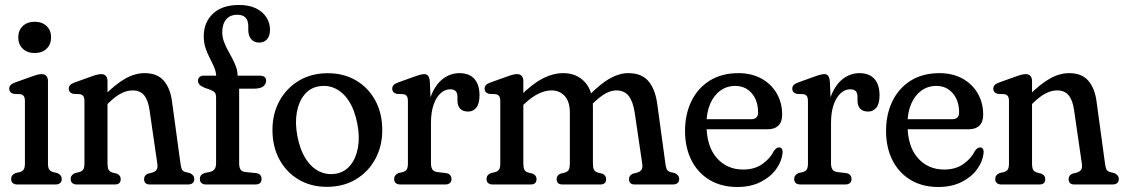

<svg xmlns="http://www.w3.org/2000/svg" viewBox="-20 -736 4484 766"><path d="M171.4 -412.9V-84.4Q171.4 -67.9 175.8 -60.5Q180.2 -53.1 191.4 -49.6L209.3 -45.4Q217.5 -41.6 221.9 -35.9Q226.3 -30.1 226.3 -21.6Q226.3 -11.3 219.9 -5.7Q213.4 0 201.3 0H49.5Q37.2 0 30.8 -5.7Q24.5 -11.3 24.5 -21.6Q24.5 -30.1 28.8 -35.9Q33.1 -41.6 41.5 -45.4L59.4 -49.6Q70.6 -53.1 75 -60.5Q79.4 -67.9 79.4 -84.4V-331.3Q79.4 -346 75.3 -352Q71.3 -358.1 61.6 -360.3L34.3 -361.5Q24.7 -364.7 20.7 -369.7Q16.8 -374.7 16.8 -382.1Q16.8 -390.3 22 -396.3Q27.2 -402.3 40.6 -407.1L104.9 -430.1Q121.4 -436.1 130.4 -438.2Q139.3 -440.3 146.7 -440.3Q158.6 -440.3 165 -432.9Q171.4 -425.4 171.4 -412.9ZM118.3 -524.5Q88.7 -524.5 70.8 -541.7Q52.8 -559 52.8 -586.7Q52.8 -614.7 70.8 -632Q88.7 -649.2 118.3 -649.2Q147.9 -649.2 165.9 -632.1Q183.8 -615 183.8 -587Q183.8 -559 165.9 -541.7Q147.9 -524.5 118.3 -524.5Z M408.9 -412.9V-84.4Q408.9 -67.1 413 -59.2Q417.1 -51.3 428.5 -47.6L446.8 -43Q461.6 -36 461.6 -21.6Q461.6 0 438.4 0H287Q274.9 0 268.4 -5.7Q262 -11.3 262 -21.6Q262 -30.1 266.3 -35.8Q270.6 -41.4 279 -45.4L296.9 -49.6Q308.1 -52.9 312.5 -60.3Q316.9 -67.7 316.9 -84.4V-331.3Q316.9 -346 312.8 -352Q308.8 -358.1 299.1 -360.3L271.8 -361.5Q262.2 -364.7 258.2 -369.7Q254.3 -374.7 254.3 -382.1Q254.3 -390.3 259.5 -396.3Q264.7 -402.3 278.1 -407.1L342.4 -430.1Q358.9 -436.1 367.9 -438.2Q376.8 -440.3 384.2 -440.3Q396.1 -440.3 402.5 -432.9Q408.9 -425.4 408.9 -412.9ZM397.1 -309.4 375.2 -334.6 395.6 -354.8Q442.2 -401.4 480.6 -422.8Q519 -444.2 557.1 -444.2Q607.6 -444.2 633.6 -413.8Q659.6 -383.3 666.2 -331.4L699.9 -84.4Q702.1 -67.9 705.5 -60.5Q708.9 -53.1 719.9 -49.6L737.8 -45.4Q746 -41.2 750.5 -35.7Q755 -30.1 755 -21.6Q755 -11.3 748.6 -5.7Q742.1 0 730 0H578Q554.8 0 554.8 -21.6Q554.8 -36.4 569.8 -43L588.1 -47.6Q599.5 -51.3 604.7 -58.8Q609.9 -66.3 607.7 -82.4L576.5 -297.5Q571.2 -335.7 555.2 -355.5Q539.1 -375.3 508.7 -375.3Q486.6 -375.3 463.5 -363.5Q440.3 -351.8 413.4 -325.3Z M934.1 -84.4Q934.1 -68.7 939.5 -59.9Q944.8 -51.1 959.3 -49.6L1000.1 -45.6Q1012.3 -44.5 1017.9 -38.1Q1023.5 -31.7 1023.5 -22Q1023.5 0 998.5 0H802.4Q790.3 0 783.9 -5.7Q777.4 -11.3 777.4 -21.6Q777.4 -31.1 782.5 -37.1Q787.6 -43 798 -46.2L817.1 -50Q830.3 -53.1 836.2 -61.3Q842.1 -69.5 842.1 -85.2V-346.7Q842.1 -360.9 836.7 -367.1Q831.3 -373.3 815.3 -379.3L796.8 -385.6Q781.7 -392 775.8 -398.6Q770 -405.3 770 -414.1Q770 -423 775.9 -428.6Q781.8 -434.2 792.9 -434.2H868.9L842.7 -409.8V-427.7Q842.7 -447.8 835.1 -465.8Q827.6 -483.8 817.8 -502.5Q808 -521.3 800.4 -542.9Q792.9 -564.5 792.9 -591.8Q792.9 -646.8 829.7 -681.5Q866.4 -716.2 934.2 -716.2Q974.1 -716.2 1001.6 -702.5Q1029 -688.9 1043.1 -666.4Q1057.2 -644 1057.2 -617.9Q1057.2 -592.5 1045.4 -579.3Q1033.5 -566.1 1014.5 -566.1Q993.6 -566.1 982.1 -579.7Q970.5 -593.3 970.5 -617.1V-632.4Q970.5 -653.5 959.9 -665.3Q949.2 -677.1 926.9 -677.1Q897.6 -677.1 882.2 -658.4Q866.7 -639.8 866.7 -607.3Q866.7 -588.9 872.9 -571.5Q879 -554 888.2 -537.1Q897.3 -520.2 906.5 -503.3Q915.6 -486.3 921.8 -469Q927.9 -451.6 927.9 -433.3V-411.7L912.1 -434.2H1015.4Q1028.6 -434.2 1035.2 -429.1Q1041.7 -424 1041.7 -414.5Q1041.7 -400.1 1030 -391.2Q1018.3 -382.3 992.6 -382.3H934.1Z M1287.6 -443.9Q1352 -443.9 1401 -414.8Q1449.9 -385.7 1477.5 -334.7Q1505.1 -283.6 1505.1 -216.8Q1505.1 -152.4 1477 -101.1Q1448.9 -49.8 1399.3 -20.2Q1349.6 9.4 1284.5 9.4Q1220.3 9.4 1171.3 -19.7Q1122.2 -48.8 1094.6 -100Q1067 -151.2 1067 -217.7Q1067 -282.6 1095.1 -333.7Q1123.2 -384.7 1172.9 -414.3Q1222.5 -443.9 1287.6 -443.9ZM1322.8 -43.5Q1356.8 -50.3 1378.7 -77.9Q1400.7 -105.5 1408.1 -147.6Q1415.6 -189.6 1405.9 -240.4Q1395.5 -296.2 1372.4 -332.1Q1349.4 -368 1317.5 -383Q1285.7 -398.1 1249.3 -391Q1215.3 -384.5 1193.4 -356.9Q1171.4 -329.3 1164.1 -287.1Q1156.7 -244.9 1166.2 -194.1Q1176.8 -138.5 1199.9 -102.5Q1223 -66.5 1254.9 -51.6Q1286.7 -36.7 1322.8 -43.5Z M1682.9 -244.2Q1682.9 -311.7 1700.7 -356.1Q1718.5 -400.4 1748.1 -422.3Q1777.7 -444.2 1813.1 -444.2Q1851.6 -444.2 1872.3 -421.5Q1893 -398.7 1893 -355.4Q1893 -322.8 1880.5 -306.8Q1867.9 -290.9 1848 -290.9Q1826.7 -290.9 1815.9 -302.3Q1805.1 -313.7 1805.1 -334.7V-349.8Q1805.1 -365 1798 -372.4Q1790.8 -379.8 1776.2 -379.8Q1755.9 -379.8 1738.4 -364.5Q1720.9 -349.2 1710.2 -319.2Q1699.4 -289.2 1699.4 -244.7ZM1694.8 -410.5 1699.4 -307.2V-84.4Q1699.4 -68.7 1704.9 -60.1Q1710.4 -51.5 1724.6 -49.6L1759.5 -45.4Q1770.7 -43.9 1776 -37.3Q1781.3 -30.7 1781.3 -21.6Q1781.3 -11.7 1775 -5.9Q1768.6 0 1755.7 0H1577.5Q1565.4 0 1558.9 -5.7Q1552.5 -11.3 1552.5 -21.6Q1552.5 -30.1 1556.8 -35.8Q1561.1 -41.4 1569.5 -45.4L1587.4 -49.6Q1598.6 -53.1 1603 -60.4Q1607.4 -67.7 1607.4 -84.4V-331.3Q1607.4 -346 1603.3 -352Q1599.3 -358.1 1589.6 -360.3L1562.3 -361.5Q1552.7 -364.7 1548.7 -369.7Q1544.8 -374.7 1544.8 -382.1Q1544.8 -390.3 1550.1 -396.4Q1555.4 -402.5 1568.6 -407.1L1634.7 -430.9Q1649.2 -436.1 1658.1 -438.2Q1666.9 -440.3 1672.9 -440.3Q1682.4 -440.3 1687.9 -433.7Q1693.4 -427 1694.8 -410.5Z M2067.9 -412.9V-84.4Q2067.9 -67.1 2072 -59.2Q2076.1 -51.3 2087.5 -47.6L2105.8 -43Q2120.6 -36 2120.6 -21.6Q2120.6 0 2097.4 0H1946Q1933.9 0 1927.4 -5.7Q1921 -11.3 1921 -21.6Q1921 -30.1 1925.3 -35.8Q1929.6 -41.4 1938 -45.4L1955.9 -49.6Q1967.1 -52.9 1971.5 -60.3Q1975.9 -67.7 1975.9 -84.4V-331.3Q1975.9 -346 1971.8 -352Q1967.8 -358.1 1958.1 -360.3L1930.8 -361.5Q1921.2 -364.7 1917.2 -369.7Q1913.3 -374.7 1913.3 -382.1Q1913.3 -390.3 1918.5 -396.3Q1923.7 -402.3 1937.1 -407.1L2001.4 -430.1Q2017.9 -436.1 2026.9 -438.2Q2035.8 -440.3 2043.2 -440.3Q2055.1 -440.3 2061.5 -432.9Q2067.9 -425.4 2067.9 -412.9ZM2056.3 -306.4 2034.2 -331.8 2054.4 -352Q2101.7 -400.1 2144.1 -422.2Q2186.5 -444.2 2226.8 -444.2Q2280 -444.2 2312.8 -409.1Q2345.5 -374 2345.5 -310V-84.4Q2345.5 -67.1 2349.6 -59.2Q2353.7 -51.3 2365.1 -47.6L2383.4 -43Q2398.2 -36 2398.2 -21.6Q2398.2 0 2375 0H2224Q2200.8 0 2200.8 -21.6Q2200.8 -36 2215.6 -43L2233.9 -47.6Q2245.3 -51.3 2249.4 -59.2Q2253.5 -67.1 2253.5 -84.4V-286.3Q2253.5 -329.9 2233.3 -352.6Q2213.1 -375.3 2180 -375.3Q2156.3 -375.3 2129.3 -362.7Q2102.3 -350.2 2073 -322.3ZM2333.7 -312.4 2311.8 -337.6 2332.2 -357.8Q2377.7 -403.5 2414.5 -423.9Q2451.2 -444.2 2486.7 -444.2Q2539.9 -444.2 2567.1 -412.1Q2594.2 -379.9 2602.1 -321.4L2634.5 -84.4Q2636.7 -67.9 2640.1 -60.5Q2643.5 -53.1 2654.5 -49.6L2672.4 -45.4Q2680.6 -41.2 2685.1 -35.7Q2689.6 -30.1 2689.6 -21.6Q2689.6 -11.3 2683.2 -5.7Q2676.7 0 2664.6 0H2512.6Q2489.4 0 2489.4 -21.6Q2489.4 -35.8 2504.4 -43L2522.7 -47.6Q2534.1 -51.3 2539.3 -58.8Q2544.5 -66.3 2542.3 -82.4L2512.3 -286.1Q2505.8 -330.1 2488.6 -352.7Q2471.4 -375.3 2438.3 -375.3Q2419.7 -375.3 2398.7 -364.5Q2377.7 -353.8 2350.6 -328.3Z M3100.5 -278.4Q3100.5 -249.8 3085.5 -235Q3070.5 -220.2 3041.7 -220.2H2775.1V-260.4H2976.9Q3004.4 -260.4 3004.4 -287.3Q3004.4 -334.6 2979.2 -363.9Q2954.1 -393.2 2913.2 -393.2Q2879.8 -393.2 2853.9 -374.5Q2828 -355.8 2813.3 -321.7Q2798.5 -287.5 2798.5 -240.5Q2798.5 -152.7 2839.3 -106.2Q2880 -59.6 2945 -59.6Q2990.7 -59.6 3022 -81.9Q3053.3 -104.2 3067.3 -133.7Q3073 -141.6 3078 -144.8Q3083 -147.9 3088.3 -147.9Q3095 -147.9 3098.9 -142.6Q3102.8 -137.2 3102.2 -127.2Q3098.9 -91.9 3076.1 -60.6Q3053.3 -29.3 3014 -9.7Q2974.7 10 2921.6 10Q2857.7 10 2810.8 -18.2Q2763.9 -46.4 2738.4 -97Q2713 -147.5 2713 -213.8Q2713 -279.7 2738.2 -331.9Q2763.4 -384.1 2811.3 -414.2Q2859.1 -444.2 2925.9 -444.2Q2977.8 -444.2 3017.1 -422.9Q3056.3 -401.6 3078.4 -364.1Q3100.5 -326.5 3100.5 -278.4Z M3278.9 -244.2Q3278.9 -311.7 3296.7 -356.1Q3314.5 -400.4 3344.1 -422.3Q3373.7 -444.2 3409.1 -444.2Q3447.6 -444.2 3468.3 -421.5Q3489 -398.7 3489 -355.4Q3489 -322.8 3476.5 -306.8Q3463.9 -290.9 3444 -290.9Q3422.7 -290.9 3411.9 -302.3Q3401.1 -313.7 3401.1 -334.7V-349.8Q3401.1 -365 3394 -372.4Q3386.8 -379.8 3372.2 -379.8Q3351.9 -379.8 3334.4 -364.5Q3316.9 -349.2 3306.2 -319.2Q3295.4 -289.2 3295.4 -244.7ZM3290.8 -410.5 3295.4 -307.2V-84.4Q3295.4 -68.7 3300.9 -60.1Q3306.4 -51.5 3320.6 -49.6L3355.5 -45.4Q3366.7 -43.9 3372 -37.3Q3377.3 -30.7 3377.3 -21.6Q3377.3 -11.7 3371 -5.9Q3364.6 0 3351.7 0H3173.5Q3161.4 0 3154.9 -5.7Q3148.5 -11.3 3148.5 -21.6Q3148.5 -30.1 3152.8 -35.8Q3157.1 -41.4 3165.5 -45.4L3183.4 -49.6Q3194.6 -53.1 3199 -60.4Q3203.4 -67.7 3203.4 -84.4V-331.3Q3203.4 -346 3199.3 -352Q3195.3 -358.1 3185.6 -360.3L3158.3 -361.5Q3148.7 -364.7 3144.7 -369.7Q3140.8 -374.7 3140.8 -382.1Q3140.8 -390.3 3146.1 -396.4Q3151.4 -402.5 3164.6 -407.1L3230.7 -430.9Q3245.2 -436.1 3254.1 -438.2Q3262.9 -440.3 3268.9 -440.3Q3278.4 -440.3 3283.9 -433.7Q3289.4 -427 3290.8 -410.5Z M3902.5 -278.4Q3902.5 -249.8 3887.5 -235Q3872.5 -220.2 3843.7 -220.2H3577.1V-260.4H3778.9Q3806.4 -260.4 3806.4 -287.3Q3806.4 -334.6 3781.2 -363.9Q3756.1 -393.2 3715.2 -393.2Q3681.8 -393.2 3655.9 -374.5Q3630 -355.8 3615.3 -321.7Q3600.5 -287.5 3600.5 -240.5Q3600.5 -152.7 3641.3 -106.2Q3682 -59.6 3747 -59.6Q3792.7 -59.6 3824 -81.9Q3855.3 -104.2 3869.3 -133.7Q3875 -141.6 3880 -144.8Q3885 -147.9 3890.3 -147.9Q3897 -147.9 3900.9 -142.6Q3904.8 -137.2 3904.2 -127.2Q3900.9 -91.9 3878.1 -60.6Q3855.3 -29.3 3816 -9.7Q3776.7 10 3723.6 10Q3659.7 10 3612.8 -18.2Q3565.9 -46.4 3540.4 -97Q3515 -147.5 3515 -213.8Q3515 -279.7 3540.2 -331.9Q3565.4 -384.1 3613.3 -414.2Q3661.1 -444.2 3727.9 -444.2Q3779.8 -444.2 3819.1 -422.9Q3858.3 -401.6 3880.4 -364.1Q3902.5 -326.5 3902.5 -278.4Z M4097.4 -412.9V-84.4Q4097.4 -67.1 4101.5 -59.2Q4105.6 -51.3 4117 -47.6L4135.3 -43Q4150.1 -36 4150.1 -21.6Q4150.1 0 4126.9 0H3975.5Q3963.4 0 3956.9 -5.7Q3950.5 -11.3 3950.5 -21.6Q3950.5 -30.1 3954.8 -35.8Q3959.1 -41.4 3967.5 -45.4L3985.4 -49.6Q3996.6 -52.9 4001 -60.3Q4005.4 -67.7 4005.4 -84.4V-331.3Q4005.4 -346 4001.3 -352Q3997.3 -358.1 3987.6 -360.3L3960.3 -361.5Q3950.7 -364.7 3946.7 -369.7Q3942.8 -374.7 3942.8 -382.1Q3942.8 -390.3 3948 -396.3Q3953.2 -402.3 3966.6 -407.1L4030.9 -430.1Q4047.4 -436.1 4056.4 -438.2Q4065.3 -440.3 4072.7 -440.3Q4084.6 -440.3 4091 -432.9Q4097.4 -425.4 4097.4 -412.9ZM4085.6 -309.4 4063.7 -334.6 4084.1 -354.8Q4130.7 -401.4 4169.1 -422.8Q4207.5 -444.2 4245.6 -444.2Q4296.1 -444.2 4322.1 -413.8Q4348.1 -383.3 4354.7 -331.4L4388.4 -84.4Q4390.6 -67.9 4394 -60.5Q4397.4 -53.1 4408.4 -49.6L4426.3 -45.4Q4434.5 -41.2 4439 -35.7Q4443.5 -30.1 4443.5 -21.6Q4443.5 -11.3 4437.1 -5.7Q4430.6 0 4418.5 0H4266.5Q4243.3 0 4243.3 -21.6Q4243.3 -36.4 4258.3 -43L4276.6 -47.6Q4288 -51.3 4293.2 -58.8Q4298.4 -66.3 4296.2 -82.4L4265 -297.5Q4259.7 -335.7 4243.7 -355.5Q4227.6 -375.3 4197.2 -375.3Q4175.1 -375.3 4152 -363.5Q4128.8 -351.8 4101.9 -325.3Z"/></svg>

Font: Fraunces 144pt S100 Black
Style: Regular
Weight: 900
Version: Version 1.000